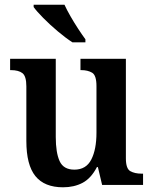

<svg xmlns="http://www.w3.org/2000/svg" viewBox="-20 -786 651 816"><path d="M248 10Q169 10 130.5 -37.5Q92 -85 92 -187V-419Q92 -462 75.5 -475Q59 -488 26 -488H23V-536H217V-204Q217 -137 233.5 -101Q250 -65 296 -65Q346 -65 368 -108Q390 -151 390 -222V-420Q390 -466 371.5 -477Q353 -488 325 -488H322V-536H515V-113Q515 -69 534 -58.5Q553 -48 581 -48H588V0H414L396 -76H392Q367 -28 331 -9Q295 10 248 10ZM288 -606Q260 -624 226 -652.5Q192 -681 163.5 -710Q135 -739 123 -756V-766H254Q264 -744 279.5 -717Q295 -690 312 -664Q329 -638 343 -619V-606Z"/></svg>

Font: Noto Serif Myanmar SemiCondensed SemiBold
Style: Regular
Weight: 600
Width: 4
Designer: Ben Mitchell and the Monotype Design Team
Foundry: Monotype Imaging Inc.
Version: Version 2.106; ttfautohint (v1.8.4.7-5d5b)